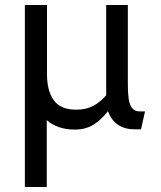

<svg xmlns="http://www.w3.org/2000/svg" viewBox="-20 -510 648 772"><path d="M80 242V-490H169V-212Q169 -144 196.5 -106.5Q224 -69 286 -69Q326 -69 354.5 -84Q383 -99 407 -127V-490H494V-170Q494 -136 497.5 -112Q501 -88 511.5 -75Q522 -62 541 -62H563L547 10H521Q482 10 455 -8Q428 -26 414 -63Q387 -28 355.5 -8.5Q324 11 280 11Q245 11 216.5 1Q188 -9 168 -27V242Z"/></svg>

Font: Cabin VF Beta
Style: Regular
Weight: 400
Designer: Pablo Impallari
Foundry: Pablo Impallari. http://www.impallari.com Igino Marini. http://www.ikern.com
Version: Version 2.200